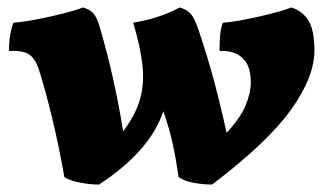

<svg xmlns="http://www.w3.org/2000/svg" viewBox="-20 -487 874 516"><path d="M203 -467Q223 -461 232 -450Q241 -439 249 -411Q270 -339 285 -270.5Q300 -202 311 -134Q344 -178 356 -219.5Q368 -261 363 -310Q358 -359 338 -426Q410 -438 463 -467Q483 -461 492.5 -450Q502 -439 512 -411Q537 -338 555.5 -268.5Q574 -199 589 -130Q626 -170 640 -203.5Q654 -237 654 -266Q654 -311 631.5 -331.5Q609 -352 570 -350Q570 -372 571.5 -391Q573 -410 579 -426Q606 -428 641 -435Q676 -442 709.5 -450.5Q743 -459 763 -467Q792 -458 808.5 -432.5Q825 -407 825 -351Q825 -280 762 -192Q699 -104 550 9Q527 9 501.5 4.5Q476 0 460 -11Q453 -60 444 -101Q435 -142 419 -188Q400 -132 356 -83Q312 -34 246 9Q223 9 196 4Q169 -1 153 -11Q137 -101 119.5 -172.5Q102 -244 87 -292Q77 -327 60 -339.5Q43 -352 4 -350Q4 -393 16 -426Q43 -428 79 -435Q115 -442 149 -450.5Q183 -459 203 -467Z"/></svg>

Font: Vollkorn Black
Style: Italic
Weight: 900
Italic angle: -11°
Designer: Friedrich Althausen
Foundry: Friedrich Althausen
Version: Version 5.000; ttfautohint (v1.8.3)